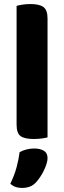

<svg xmlns="http://www.w3.org/2000/svg" viewBox="-20 -680 317 949"><path d="M146 7Q101 7 81.5 -7.5Q62 -22 62 -64V-651Q72 -654 90.5 -657Q109 -660 131 -660Q175 -660 195 -645Q215 -630 215 -588V-1Q204 2 186 4.5Q168 7 146 7ZM160 219Q145 236 127 242.5Q109 249 89 249Q53 249 31 228Q51 187 61.5 148.5Q72 110 77 72Q91 64 110 59Q129 54 149 54Q178 54 196.5 65Q215 76 215 102Q215 114 210 130Q205 146 197 162.5Q189 179 179 194Q169 209 160 219Z"/></svg>

Font: Baloo 2
Style: Bold
Weight: 700
Designer: Sarang Kulkarni and Ek Type
Foundry: Ek Type
Version: Version 1.640;hotconv 1.0.111;makeotfexe 2.5.65597; ttfautoh